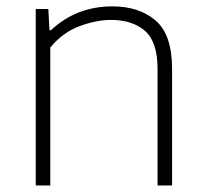

<svg xmlns="http://www.w3.org/2000/svg" viewBox="-20 -568 628 588"><path d="M89.5 0V-540.5H128L131.5 -475.5H136Q214 -548.5 324.5 -548.5Q406 -548.5 456.5 -505.2Q507 -462 507 -357V0H462.5V-356.5Q462.5 -440 424 -473.5Q385.5 -507 320 -507Q275.5 -507 224 -488Q172.5 -469 134 -422.5V0Z"/></svg>

Font: Encode Sans Semi Expanded ExtraLight
Style: Regular
Weight: 200
Width: 6
Designer: Multiple Designers
Foundry: Impallari Type
Version: Version 3.000; ttfautohint (v1.8.3) -l 8 -r 50 -G 200 -x 14 